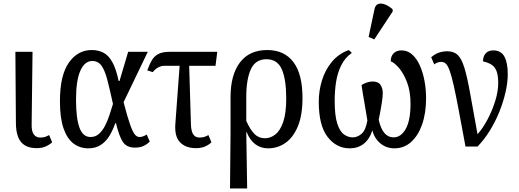

<svg xmlns="http://www.w3.org/2000/svg" viewBox="-20 -829 2933 1086"><path d="M188 9Q129 9 100 -24.5Q71 -58 70 -131L67 -536H164L159 -126Q158 -87 171 -69Q184 -51 208 -51Q224 -51 234.5 -54.5Q245 -58 258 -65L275 -24Q258 -9 237 0Q216 9 188 9Z M480 10Q432 10 396 -17Q360 -44 339.5 -102.5Q319 -161 319 -257Q319 -402 369 -474Q419 -546 499 -546Q536 -546 565 -531Q594 -516 615.5 -477.5Q637 -439 651 -371H656L705 -536H816L679 -251Q701 -166 716 -124Q731 -82 743 -68Q755 -54 769 -54Q788 -54 810 -68L827 -28Q811 -12 791 -3Q771 6 743 6Q697 6 675.5 -25.5Q654 -57 636 -132H632Q619 -94 599.5 -61.5Q580 -29 550.5 -9.5Q521 10 480 10ZM492 -54Q520 -54 540 -72Q560 -90 574.5 -118.5Q589 -147 599.5 -179.5Q610 -212 619 -241Q601 -324 587 -377.5Q573 -431 554 -457.5Q535 -484 502 -484Q459 -484 434.5 -429Q410 -374 410 -266Q410 -160 429.5 -107Q449 -54 492 -54Z M1089 9Q1030 9 998 -24.5Q966 -58 972 -131L996 -457H910Q894 -457 876.5 -448.5Q859 -440 844 -421L813 -431Q826 -467 840 -490Q854 -513 877.5 -524.5Q901 -536 941 -536H1209L1199 -457H1050L1060 -126Q1061 -87 1073 -69Q1085 -51 1109 -51Q1125 -51 1135.5 -54.5Q1146 -58 1159 -65L1176 -24Q1160 -9 1139 0Q1118 9 1089 9Z M1281 237 1284 -79V-280Q1284 -405 1337 -475.5Q1390 -546 1492 -546Q1588 -546 1639.5 -478Q1691 -410 1691 -275Q1691 -178 1665 -115Q1639 -52 1595 -21Q1551 10 1496 10Q1456 10 1425 -12.5Q1394 -35 1375 -82H1373L1378 237ZM1479 -47Q1510 -47 1537.5 -68.5Q1565 -90 1582 -139.5Q1599 -189 1599 -272Q1599 -380 1574 -437Q1549 -494 1487 -494Q1425 -494 1399 -437.5Q1373 -381 1373 -281V-145Q1395 -96 1419 -71.5Q1443 -47 1479 -47Z M1958 10Q1883 10 1833 -54.5Q1783 -119 1783 -254Q1783 -315 1801 -374Q1819 -433 1857 -479Q1895 -525 1953 -546L1970 -530Q1931 -502 1910 -459.5Q1889 -417 1881 -366Q1873 -315 1873 -260Q1873 -174 1888 -129Q1903 -84 1926.5 -68Q1950 -52 1975 -52Q2002 -52 2025.5 -72.5Q2049 -93 2058 -148Q2051 -194 2041 -249.5Q2031 -305 2025 -348Q2037 -356 2054 -362Q2071 -368 2087 -368Q2120 -368 2132.5 -348.5Q2145 -329 2145 -304Q2145 -284 2140.5 -253.5Q2136 -223 2130.5 -194Q2125 -165 2122 -152Q2144 -52 2206 -52Q2248 -52 2275 -100Q2302 -148 2302 -242Q2302 -313 2282 -364.5Q2262 -416 2235.5 -446Q2209 -476 2190 -482Q2190 -511 2206.5 -527.5Q2223 -544 2251 -544Q2285 -544 2311 -521Q2337 -498 2354.5 -459Q2372 -420 2381 -372Q2390 -324 2390 -274Q2390 -189 2367.5 -125Q2345 -61 2305 -25.5Q2265 10 2211 10Q2165 10 2131.5 -18Q2098 -46 2086 -91Q2070 -41 2037 -15.5Q2004 10 1958 10ZM2097 -606 2065 -620 2098 -776Q2103 -802 2121 -807Q2139 -812 2161 -802.5Q2183 -793 2201 -776V-764Z M2613 0Q2590 -124 2574 -209Q2558 -294 2546 -347Q2534 -400 2523.5 -429Q2513 -458 2502 -468.5Q2491 -479 2476 -479Q2455 -479 2436 -465L2419 -505Q2457 -539 2510 -539Q2546 -539 2568 -519Q2590 -499 2606 -448Q2622 -397 2638.5 -305Q2655 -213 2681 -70Q2711 -103 2737.5 -153Q2764 -203 2781 -257.5Q2798 -312 2798 -358Q2798 -403 2788.5 -427Q2779 -451 2760.5 -463Q2742 -475 2712 -482Q2712 -511 2727.5 -527.5Q2743 -544 2770 -544Q2814 -544 2833 -509Q2852 -474 2852 -409Q2852 -363 2839.5 -308Q2827 -253 2804.5 -197Q2782 -141 2750.5 -90Q2719 -39 2681 0Z"/></svg>

Font: Noto Serif Condensed
Style: Regular
Weight: 400
Width: 3
Designer: Monotype Design Team
Foundry: Monotype Imaging Inc.
Version: Version 2.013; ttfautohint (v1.8.4.7-5d5b)